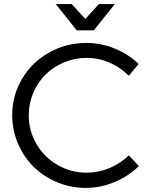

<svg xmlns="http://www.w3.org/2000/svg" viewBox="-20 -917 740 943"><path d="M440.9 -768.1H356.9L253.9 -897H332L398.9 -824.2L465.8 -897H543.9ZM612.8 -153.8 662.1 -101.1Q609.9 -50.8 541.7 -22.5Q473.6 5.9 401.9 5.9Q327.1 5.9 260.3 -22.2Q193.4 -50.3 145 -97.9Q96.7 -145.5 68.4 -211.7Q40 -277.8 40 -351.1Q40 -448.7 88.6 -530.3Q137.2 -611.8 220.9 -658.9Q304.7 -706.1 404.8 -706.1Q476.1 -706.1 543.2 -678.7Q610.4 -651.4 661.1 -603L612.8 -544.9Q571.8 -586.4 517.6 -609.6Q463.4 -632.8 405.8 -632.8Q347.7 -632.8 294.9 -610.8Q242.2 -588.9 204.1 -551.3Q166 -513.7 143.6 -461.4Q121.1 -409.2 121.1 -351.1Q121.1 -274.9 158.9 -210Q196.8 -145 262.5 -106.9Q328.1 -68.8 405.8 -68.8Q463.4 -68.8 517.3 -91.3Q571.3 -113.8 612.8 -153.8Z"/></svg>

Font: Montserrat-Arabic Light
Style: Regular
Weight: 300
Designer: Mohamed Gaber
Foundry: Kief Type Foundry
Version: Version 5.008;PS 005.008;hotconv 1.0.88;makeotf.lib2.5.64775